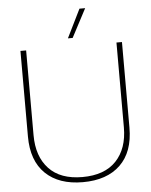

<svg xmlns="http://www.w3.org/2000/svg" viewBox="-60 -947 794 1008"><g transform="rotate(-5 337.0 -443.5)"><path d="M397 -898H427L348 -748H323ZM604 -704V-253Q604 -125 533.5 -57Q463 11 336 11Q210 11 139.5 -57Q69 -125 69 -253V-704H99V-257Q99 -145 159.5 -80.5Q220 -16 336 -16Q453 -16 514 -80.5Q575 -145 575 -257V-704Z"/></g></svg>

Font: Prodigy Sans ExtraLight
Style: Regular
Weight: 200
Designer: Wei Huang
Foundry: Wei Huang
Version: Version 1.003; ttfautohint (v1.8.3)